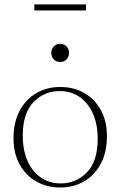

<svg xmlns="http://www.w3.org/2000/svg" viewBox="-20 -822 534 852"><path d="M247 10Q188 10 141 -16.8Q94 -43.5 67 -92.8Q40 -142 40 -208.5Q40 -278.5 66.8 -329.5Q93.5 -380.5 140.5 -408.2Q187.5 -436 247.5 -436Q307 -436 353.8 -409.2Q400.5 -382.5 427.5 -333.5Q454.5 -284.5 454.5 -217.5Q454.5 -147.5 427.8 -96.5Q401 -45.5 354.2 -17.8Q307.5 10 247 10ZM249.5 -8Q318 -8 365.8 -57.2Q413.5 -106.5 413.5 -206Q413.5 -302 367 -360Q320.5 -418 245 -418Q176.5 -418 128.8 -369Q81 -320 81 -220Q81 -124 127.5 -66Q174 -8 249.5 -8ZM247 -547Q228.5 -547 218 -559.2Q207.5 -571.5 207.5 -587Q207.5 -603 218 -615.2Q228.5 -627.5 247 -627.5Q265.5 -627.5 276 -615.2Q286.5 -603 286.5 -587Q286.5 -571.5 276 -559.2Q265.5 -547 247 -547ZM132.5 -775.5V-802.5H361.5V-775.5Z"/></svg>

Font: Newsreader Text ExtraLight
Style: Regular
Weight: 275
Designer: Hugues Gentile
Foundry: Production Type
Version: Version 1.001